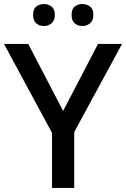

<svg xmlns="http://www.w3.org/2000/svg" viewBox="-20 -932 625 952"><path d="M293 -382 466 -714H585L348 -277V0H238V-273L0 -714H120ZM144 -858Q144 -887 159.5 -899.5Q175 -912 198 -912Q219 -912 235.5 -899.5Q252 -887 252 -858Q252 -830 235.5 -816.5Q219 -803 198 -803Q175 -803 159.5 -816.5Q144 -830 144 -858ZM335 -858Q335 -887 350.5 -899.5Q366 -912 388 -912Q410 -912 426.5 -899.5Q443 -887 443 -858Q443 -830 426.5 -816.5Q410 -803 388 -803Q366 -803 350.5 -816.5Q335 -830 335 -858Z"/></svg>

Font: Noto Sans Sora Sompeng Medium
Style: Regular
Weight: 500
Designer: Monotype Design Team. David Williams.
Foundry: Monotype Imaging Inc.
Version: Version 2.101; ttfautohint (v1.8.4.7-5d5b)